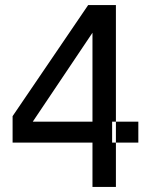

<svg xmlns="http://www.w3.org/2000/svg" viewBox="-20 -742 598 762"><path d="M425 -259H440V-176H425ZM347 -612V-259H110ZM440 -722H330L30 -281V-176H347V0H440V-176H529V-259H440Z"/></svg>

Font: Perun
Style: Regular
Weight: 400
Foundry: Copyright (c) Stefan Peev, Context Ltd, 2016
Version: Version 1.089